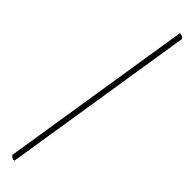

<svg xmlns="http://www.w3.org/2000/svg" viewBox="-328 -699 865 865"><g transform="rotate(45 104.5 -267.0)"><path d="M51 200Q33 200 26 187L172 -734Q191 -734 197 -721Z"/></g></svg>

Font: Petrona Thin
Style: Italic
Weight: 100
Italic angle: -9°
Designer: Ringo R. Seeber
Foundry: Ringo R. Seeber
Version: Version 2.001; ttfautohint (v1.8.3)